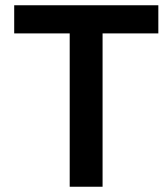

<svg xmlns="http://www.w3.org/2000/svg" viewBox="-20 -710 624 730"><path d="M370 -583V0H245V-583H34V-690H582V-583Z"/></svg>

Font: Taylor Sans Upright Semi Bold
Style: Regular
Weight: 600
Italic angle: -8°
Designer: Natanael Gama
Version: Version 1.001 September 8, 2015